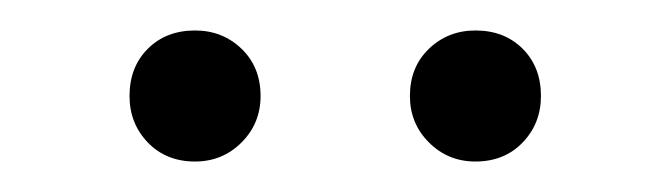

<svg xmlns="http://www.w3.org/2000/svg" viewBox="-20 -789 440 126"><path d="M65 -726Q65 -745 77 -757Q89 -769 108 -769Q126 -769 138.5 -757Q151 -745 151 -726Q151 -708 138.5 -695.5Q126 -683 108 -683Q89 -683 77 -695.5Q65 -708 65 -726ZM249 -726Q249 -745 261.5 -757Q274 -769 292 -769Q311 -769 323 -757Q335 -745 335 -726Q335 -708 323 -695.5Q311 -683 292 -683Q274 -683 261.5 -695.5Q249 -708 249 -726Z"/></svg>

Font: Hind Variable Light
Style: Regular
Weight: 300
Designer: Manushi Parikh, Satya Rajpurohit
Foundry: Indian Type Foundry
Version: Version 3.000